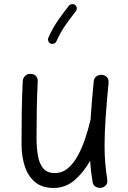

<svg xmlns="http://www.w3.org/2000/svg" viewBox="-20 -888 629 944"><path d="M513.7 -481.4Q503.9 -377 499 -303.2Q494.1 -229.5 494.1 -172.9Q494.1 -125.5 497.6 -85.7Q501 -45.9 507.3 -5.4Q509.8 11.2 501.5 21.5Q493.2 31.7 480.5 34.7Q466.3 38.1 451.9 31Q437.5 23.9 435.1 5.9Q430.7 -20 427.7 -45.4Q424.8 -70.8 423.3 -97.7Q391.6 -41.5 347.2 -2.7Q302.7 36.1 243.7 36.1Q186 36.1 151.4 6.3Q116.7 -23.4 101.3 -72.3Q85.9 -121.1 85.9 -178.2Q85.9 -254.4 86.9 -331.1Q87.9 -407.7 91.8 -489.3Q92.8 -502.9 102.5 -513.9Q112.3 -524.9 129.4 -524.9Q147.5 -524.9 157 -514.2Q166.5 -503.4 165.5 -488.8Q162.1 -419.4 160.9 -355.2Q159.7 -291 159.7 -209.5Q159.7 -160.2 166.7 -121.1Q173.8 -82 193.1 -59.6Q212.4 -37.1 249 -37.1Q285.6 -37.1 313.5 -60.5Q341.3 -84 362.3 -122.3Q383.3 -160.6 398.7 -206.5Q414.1 -252.4 424.8 -297.9Q425.3 -299.3 425.3 -300.3Q427.7 -340.3 431.6 -387Q435.5 -433.6 440.9 -488.3Q442.9 -505.9 455.6 -513.7Q468.3 -521.5 481.9 -520Q495.1 -519 505.1 -509.3Q515.1 -499.5 513.7 -481.4ZM349.6 -863.3Q356.4 -857.9 357.4 -848.9Q358.4 -839.8 353 -833Q325.7 -798.8 301.8 -764.4Q277.8 -730 257.3 -685.1Q253.9 -677.2 245.4 -673.8Q236.8 -670.4 228.5 -673.8Q220.7 -677.7 217.5 -686.3Q214.4 -694.8 217.8 -702.6Q239.7 -751.5 265.6 -788.6Q291.5 -825.7 318.8 -859.9Q324.2 -866.7 333.5 -867.7Q342.8 -868.7 349.6 -863.3Z"/></svg>

Font: Mikhak Regular
Style: Regular
Weight: 400
Designer: Amin Abedi
Version: Version 3.3